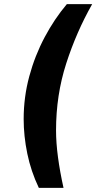

<svg xmlns="http://www.w3.org/2000/svg" viewBox="-20 -725 464 925"><path d="M167 180Q129 100 111.5 15Q94 -70 94 -151Q94 -257 121 -357Q148 -457 195 -545.5Q242 -634 302 -705H424Q348 -571 299 -419Q250 -267 250 -97Q250 -37 259.5 33.5Q269 104 286 180Z"/></svg>

Font: Winston
Style: Bold Italic
Weight: 700
Italic angle: -9°
Designer: Original fonts by Vernon Adams / Changes by Cristiano Sobral
Foundry: Original fonts by Vernon Adams / Changes by Cristiano Sobral
Version: Version 2.503;July 17, 2020;FontCreator 13.0.0.2655 64-bit